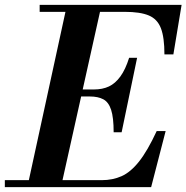

<svg xmlns="http://www.w3.org/2000/svg" viewBox="-39 -774 771 794"><path d="M74 0 238 -754H381L213 0ZM-19 0V-29H382Q427 -29 464 -45.5Q501 -62 536 -106Q571 -150 609 -232H646L586 0ZM431 -227Q431 -288 420.5 -320Q410 -352 388 -363.5Q366 -375 333 -375H246V-404H349Q385 -404 411.5 -416.5Q438 -429 459 -458Q480 -487 495 -535H528L464 -227ZM641 -549Q641 -619 626.5 -657Q612 -695 576.5 -710Q541 -725 477 -725H125V-754H712L678 -549Z"/></svg>

Font: Libre Bodoni SemiBold
Style: Italic
Weight: 600
Italic angle: -13°
Version: Version 2.003